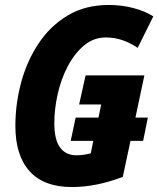

<svg xmlns="http://www.w3.org/2000/svg" viewBox="-20 -744 638 774"><path d="M270 10Q157 10 99.5 -53.5Q42 -117 42 -236Q42 -326 65.5 -412.5Q89 -499 136 -569.5Q183 -640 253.5 -682Q324 -724 419 -724Q471 -724 518 -711.5Q565 -699 598 -678L535 -551Q506 -571 474 -582Q442 -593 407 -593Q357 -593 318.5 -560.5Q280 -528 253 -476.5Q226 -425 212.5 -364.5Q199 -304 199 -248Q199 -181 222 -149.5Q245 -118 288 -118Q316 -118 346 -126L356 -176H265L285 -270H377L388 -323H299L325 -440H562L526 -270H576L557 -176H506L475 -31Q423 -11 371.5 -0.5Q320 10 270 10Z"/></svg>

Font: Noto Sans Condensed ExtraBold
Style: Italic
Weight: 800
Width: 3
Italic angle: -12°
Designer: Monotype Design Team
Foundry: Monotype Imaging Inc.
Version: Version 2.013; ttfautohint (v1.8.4.7-5d5b)